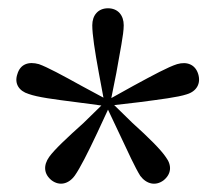

<svg xmlns="http://www.w3.org/2000/svg" viewBox="-20 -839 520 464"><path d="M230 -603 178 -631C131 -657 94 -677 74 -684C49 -691 29 -684 22 -660C14 -637 26 -619 49 -612C71 -604 110 -599 165 -592L225 -584L182 -542C142 -506 112 -478 99 -460C84 -439 86 -418 105 -403C124 -389 146 -394 161 -415C173 -432 192 -469 215 -518L241 -574L267 -519C290 -470 307 -433 319 -414C334 -394 356 -389 375 -403C394 -418 396 -439 381 -459C369 -477 340 -506 300 -542L256 -585L316 -592C369 -599 410 -604 431 -611C455 -618 466 -637 459 -660C452 -683 432 -691 408 -684C386 -677 351 -658 303 -632L249 -602L261 -662C270 -715 279 -755 279 -778C279 -802 265 -819 241 -819C217 -819 203 -802 203 -778C203 -756 209 -716 219 -662Z"/></svg>

Font: Noto Serif TC Medium
Style: Regular
Weight: 500
Designer: Ryoko NISHIZUKA 西塚涼子 (kana & ideographs); Frank Grießhammer (Latin, Greek & Cyrillic); Wenlong ZHANG 张文龙 (bopomofo); San
Foundry: Adobe
Version: Version 2.001;hotconv 1.1.0;makeotfexe 2.6.0